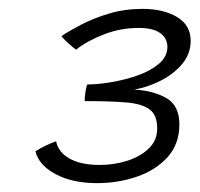

<svg xmlns="http://www.w3.org/2000/svg" viewBox="-20 -662 450 433"><path d="M198.5 -249Q143 -249 105 -269.5Q67 -290 60 -321Q82 -334.5 106.5 -343.5Q111.5 -318.5 137.2 -304.2Q163 -290 204.5 -290Q236.5 -290 266.2 -299.2Q296 -308.5 315.2 -326.8Q334.5 -345 334.5 -372.5Q334.5 -402.5 317.5 -415.2Q300.5 -428 264.5 -431Q228.5 -434 171 -434Q171 -443 172.5 -453.2Q174 -463.5 176.5 -471.5Q200.5 -471.5 231.5 -476.8Q262.5 -482 291.2 -492.2Q320 -502.5 338.8 -518.5Q357.5 -534.5 357.5 -556.5Q357.5 -575 341.8 -587Q326 -599 292.5 -599Q251.5 -599 213.8 -584.2Q176 -569.5 151.5 -550Q144.5 -555 133.5 -565Q122.5 -575 118.5 -580.5Q135.5 -592 163.2 -606.5Q191 -621 226.2 -631.5Q261.5 -642 301.5 -642Q348 -642 379 -623.8Q410 -605.5 410 -570Q410 -540 390.2 -517Q370.5 -494 341.2 -479.5Q312 -465 283 -460Q326 -457.5 355.2 -440.8Q384.5 -424 384.5 -381.5Q384.5 -337 357.8 -307.5Q331 -278 288.5 -263.5Q246 -249 198.5 -249Z"/></svg>

Font: Grandstander ExtraLight
Style: Italic
Weight: 200
Italic angle: -15°
Designer: Tyler Finck
Foundry: Etcetera Type Co
Version: Version 1.200; ttfautohint (v1.8.3)